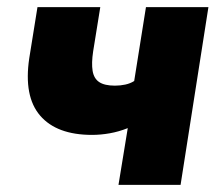

<svg xmlns="http://www.w3.org/2000/svg" viewBox="-20 -518 626 538"><path d="M312 0 338 -159Q313 -149 287.5 -144.5Q262 -140 238 -140Q139 -140 92.5 -194Q46 -248 62 -355L85 -498H261L241 -374Q236 -341 239.5 -319.5Q243 -298 258 -288Q273 -278 302 -278Q317 -278 331 -281Q345 -284 356 -291L389 -498H564L486 0Z"/></svg>

Font: Nunito Sans 10pt SemiCondensed Black
Style: Italic
Weight: 900
Width: 4
Italic angle: -9°
Designer: Vernon Adams
Foundry: Vernon Adams
Version: Version 3.101;gftools[0.9.27]